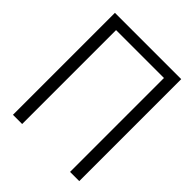

<svg xmlns="http://www.w3.org/2000/svg" viewBox="-199 -828 944 944"><g transform="rotate(45 273.0 -356.5)"><path d="M511 -711V-2H447V-655H114V-2H50V-711Z"/></g></svg>

Font: Fundamental  Brigade Scvhlank
Style: Regular
Weight: 100
Designer: Peter Wiegel, original typeface by Arno Drescher 1935
Foundry: Peter Wiegel
Version: Version 0.000 2012 initial release